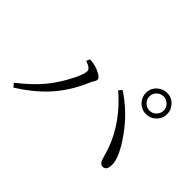

<svg xmlns="http://www.w3.org/2000/svg" viewBox="-123 -1063 1245 1245"><g transform="rotate(45 500.0 -440.5)"><path d="M812 -780.8Q854.5 -780.8 883.8 -748.5Q909.2 -720.7 909.2 -684.1Q909.2 -640.6 877 -611.3Q849.1 -585.9 812 -585.9Q768.6 -585.9 739.3 -618.2Q713.9 -646.5 713.9 -684.1Q713.9 -726.6 746.1 -755.4Q774.4 -780.8 812 -780.8ZM812 -748.5Q783.2 -748.5 763.2 -727.1Q746.1 -708 746.1 -684.1Q746.1 -654.8 768.1 -635.3Q787.1 -618.2 812 -618.2Q840.3 -618.2 859.9 -640.1Q877 -659.2 877 -684.1Q877 -711.9 855 -731.4Q836.4 -748.5 812 -748.5ZM62 -124Q155.3 -197.3 212.4 -265.1Q268.6 -332 313 -419.9Q346.2 -484.4 346.2 -515.1Q346.2 -538.6 293.9 -556.2L304.2 -581.1Q362.3 -577.6 402.8 -554.2Q432.1 -537.6 432.1 -523.9Q432.1 -512.2 426.3 -503.9Q417.5 -492.7 406.2 -465.8Q353.5 -341.8 266.6 -248.5Q192.4 -168.9 83 -100.1ZM594.2 -589.8Q716.8 -509.8 803.2 -388.2Q889.2 -267.6 889.2 -199.2Q889.2 -146 854 -146Q827.1 -146 814.9 -193.8Q761.7 -406.7 575.2 -567.9Z"/></g></svg>

Font: I.Ming
Style: Regular
Weight: 400
Designer: Ichiten Fonts Project
Version: Version 5.10 Mar 24, 2018